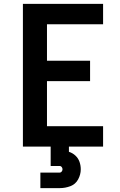

<svg xmlns="http://www.w3.org/2000/svg" viewBox="-20 -755 616 989"><path d="M98 0H511V-105H222V-337H444V-442H222V-630H511V-735H98ZM188 214H288Q316 214 342.5 204Q369 194 382.5 169Q396 144 396 117Q396 97 389.5 78.5Q383 60 368.5 46.5Q354 33 335 27V0H241V100H288Q294 100 298 105.5Q302 111 302 117Q302 123 298 128.5Q294 134 288 134H188Z"/></svg>

Font: Iosevka Sparkle
Style: Bold
Weight: 700
Designer: Belleve Invis
Foundry: Belleve Invis
Version: Version 4.5.0; ttfautohint (v1.8.3)